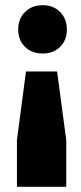

<svg xmlns="http://www.w3.org/2000/svg" viewBox="-20 -571 316 747"><path d="M146 -362.8Q104 -362.8 77.4 -388.7Q50.8 -414.6 50.8 -456.1Q50.8 -498 77.4 -524.4Q104 -550.8 146 -550.8Q187.5 -550.8 213.9 -524.4Q240.2 -498 240.2 -456.1Q240.2 -414.6 213.9 -388.7Q187.5 -362.8 146 -362.8ZM237.8 155.8H45.9V-25.9L81.1 -293H202.1L237.8 -25.9Z"/></svg>

Font: Montserrat arm ExtraBold
Style: Regular
Weight: 800
Designer: Julieta Ulanovsky
Foundry: Julieta Ulanovsky
Version: Version 6.000;PS 006.000;hotconv 1.0.88;makeotf.lib2.5.64775